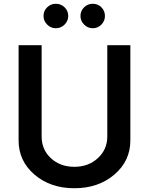

<svg xmlns="http://www.w3.org/2000/svg" viewBox="-20 -990 791 1020"><path d="M276.2 -840Q250 -840 230.6 -859.4Q211.2 -878.8 211.2 -905Q211.2 -932.5 230.6 -951.2Q250 -970 276.2 -970Q303.8 -970 323.1 -951.2Q342.5 -932.5 342.5 -905Q342.5 -878.8 323.1 -859.4Q303.8 -840 276.2 -840ZM472.5 -840Q446.2 -840 426.9 -859.4Q407.5 -878.8 407.5 -905Q407.5 -932.5 426.9 -951.2Q446.2 -970 472.5 -970Q500 -970 518.8 -951.2Q537.5 -932.5 537.5 -905Q537.5 -878.8 518.8 -859.4Q500 -840 472.5 -840ZM78.8 -243.8V-750H201.2V-265Q201.2 -195 250.6 -149.4Q300 -103.8 375 -103.8Q450 -103.8 500 -150Q550 -196.2 550 -265V-750H672.5V-243.8Q672.5 -135 587.5 -62.5Q502.5 10 375 10Q247.5 10 163.1 -62.5Q78.8 -135 78.8 -243.8Z"/></svg>

Font: Now Medium
Style: Regular
Weight: 500
Designer: Alfredo Marco Pradil
Foundry: Alfredo Marco Pradil
Version: Version 1.002;PS 001.002;hotconv 1.0.88;makeotf.lib2.5.64775